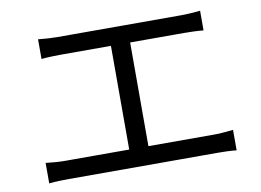

<svg xmlns="http://www.w3.org/2000/svg" viewBox="-70 -774 1140 839"><g transform="rotate(-10 500.0 -354.5)"><path d="M145.4 -668.6Q165.4 -666.3 189.8 -664.9Q214.2 -663.5 229.3 -663.5H778.6Q801.6 -663.5 824 -665.2Q846.3 -666.9 864.4 -668.6V-581.3Q845.3 -583.3 822.6 -584.2Q800 -585.1 778.6 -585.1H229.3Q214.8 -585.1 189.5 -584.2Q164.1 -583.3 145.4 -581.3ZM454.1 -81.8V-618.7H539.3V-81.8ZM84.2 -130.9Q106.2 -128.2 128.8 -126.6Q151.4 -125 172.4 -125H833.2Q856.1 -125 876.4 -127.1Q896.8 -129.2 915.8 -130.9V-40.1Q895.6 -42.5 871.8 -43.2Q848 -43.9 833.2 -43.9H172.4Q151.8 -43.9 129.5 -43.2Q107.2 -42.5 84.2 -40.1Z"/></g></svg>

Font: Noto Sans KR Thin
Style: Regular
Weight: 100
Designer: Ryoko NISHIZUKA 西塚涼子 (kana, bopomofo & ideographs); Paul D. Hunt (Latin, Greek & Cyrillic); Sandoll Communications 산돌커뮤니
Foundry: Adobe
Version: Version 2.004-H2;hotconv 1.0.118;makeotfexe 2.5.65603